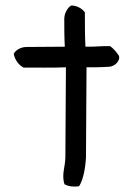

<svg xmlns="http://www.w3.org/2000/svg" viewBox="-20 -650 472 699"><path d="M411 -450C421 -437 405 -409 377 -407C348 -405 324 -405 295 -405C295 -294 293 -184 293 -76C290 -28 281 7 268 28C248 31 231 29 215 21C203 -13 218 -44 218 -78C218 -184 220 -295 220 -405C170 -403 117 -404 66 -404C49 -412 34 -432 30 -454C37 -468 56 -479 77 -479C124 -479 170 -480 216 -480C214 -514 214 -546 214 -581C214 -602 226 -622 239 -630C261 -630 280 -618 289 -605C289 -561 289 -522 291 -480C323 -479 349 -483 381 -482C392 -474 402 -463 411 -450Z"/></svg>

Font: Snowfall
Style: Rev
Weight: 400
Designer: Jasper
Foundry: Cannot Into Space Fonts
Version: Version 0.9